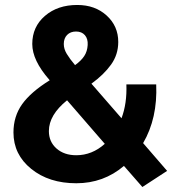

<svg xmlns="http://www.w3.org/2000/svg" viewBox="-20 -729 694 773"><path d="M488.8 -389.2H608.9Q614.7 -252.9 556.2 -152.8L652.8 -41L553.2 23.9L479 -61Q397 8.8 287.1 8.8Q177.2 8.8 105.7 -49.1Q34.2 -106.9 34.2 -195.8Q34.2 -260.7 69.3 -309.8Q104.5 -358.9 180.2 -405.8L178.2 -408.2Q109.9 -486.3 109.9 -551.8Q109.9 -621.1 160.9 -665Q211.9 -709 291 -709Q362.8 -709 409.4 -666.5Q456.1 -624 456.1 -560.1Q456.1 -509.3 427.2 -469Q398.4 -428.7 348.1 -392.1L469.2 -252.9Q491.7 -312.5 488.8 -389.2ZM287.1 -104Q350.6 -104 401.9 -149.9L250 -325.2Q176.8 -266.1 176.8 -201.2Q176.8 -158.2 207.5 -131.1Q238.3 -104 287.1 -104ZM236.8 -551.8Q236.8 -531.7 249 -511.7Q261.2 -491.7 282.2 -466.8Q306.6 -484.4 319.1 -503.2Q331.5 -522 333 -547.9Q334.5 -572.8 321.8 -587.4Q309.1 -602.1 286.1 -602.1Q263.7 -602.1 250.2 -588.4Q236.8 -574.7 236.8 -551.8Z"/></svg>

Font: LT Superior
Style: Bold
Weight: 400
Designer: Daniel Lyons
Foundry: LyonsType
Version: Version 1.000